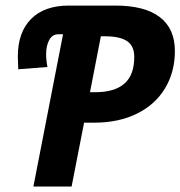

<svg xmlns="http://www.w3.org/2000/svg" viewBox="-20 -679 657 699"><path d="M616.7 -493.2Q616.7 -417.5 581.1 -357.9Q545.4 -298.3 478.8 -265.4Q412.1 -232.4 322.8 -232.4H286.1L240.7 0H101.6L209.5 -554.2H191.4Q170.9 -554.2 159.4 -533.7Q147.9 -513.2 147.9 -481.4Q147.9 -459.5 152.8 -435.1L46.4 -426.8L44.9 -473.1Q44.9 -561.5 93.3 -610.1Q141.6 -658.7 230.5 -658.7H399.9Q506.8 -658.7 561.8 -616.7Q616.7 -574.7 616.7 -493.2ZM468.8 -471.7Q468.8 -511.7 442.6 -529.3Q416.5 -546.9 361.8 -546.9H347.2L307.6 -343.3H326.2Q397.5 -343.3 433.1 -374.8Q468.8 -406.2 468.8 -471.7Z"/></svg>

Font: Liberation Mono
Style: Bold Italic
Weight: 700
Italic angle: -12°
Monospace: yes
Designer: Steve Matteson
Foundry: Ascender Corporation
Version: Version 2.1.5